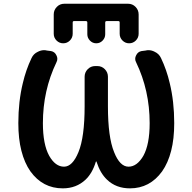

<svg xmlns="http://www.w3.org/2000/svg" viewBox="-20 -1030 1040 1038"><path d="M682.6 -11.7Q607.4 -11.7 558.6 -58.6Q521.5 -93.8 502 -155.3Q502 -157.2 500.5 -157.2Q499 -157.2 498 -155.3Q479.5 -93.8 442.4 -58.6Q392.6 -11.7 319.3 -11.7Q210.9 -11.7 144.5 -103.5Q112.3 -149.4 95.7 -214.8Q79.1 -279.3 79.1 -364.3Q79.1 -481.4 103.5 -581.1Q120.1 -652.3 150.4 -715.8Q161.1 -739.3 184.6 -750Q201.2 -758.8 218.8 -758.8Q226.6 -758.8 233.4 -756.8L255.9 -753.9Q276.4 -750 285.2 -730.5Q290 -721.7 290 -711.9Q290 -702.1 285.2 -693.4Q211.9 -541 211.9 -364.3Q211.9 -249 246.1 -187.5Q279.3 -128.9 326.2 -128.9Q372.1 -128.9 404.3 -208Q437.5 -289.1 437.5 -455.1V-615.2Q437.5 -638.7 454.1 -655.8Q470.7 -672.9 495.1 -672.9H505.9Q530.3 -672.9 546.9 -655.8Q563.5 -638.7 563.5 -615.2V-455.1Q563.5 -289.1 596.7 -208Q627.9 -128.9 674.8 -128.9Q720.7 -128.9 754.9 -187.5Q789.1 -249 789.1 -364.3Q789.1 -541 715.8 -693.4Q710.9 -702.1 710.9 -711.9Q710.9 -721.7 715.8 -730.5Q724.6 -750 745.1 -753.9L767.6 -756.8Q774.4 -758.8 782.2 -758.8Q799.8 -758.8 816.4 -750Q839.8 -739.3 850.6 -715.8Q880.9 -652.3 897.5 -581.1Q921.9 -481.4 921.9 -364.3Q921.9 -279.3 905.3 -214.8Q888.7 -149.4 856.4 -103.5Q790 -11.7 682.6 -11.7ZM627 -847.7V-908.2Q627 -916 620.1 -916H556.6Q548.8 -916 548.8 -908.2V-844.7Q548.8 -825.2 534.7 -810.5Q520.5 -795.9 500.5 -795.9Q480.5 -795.9 466.3 -810.5Q452.1 -825.2 452.1 -844.7V-908.2Q452.1 -916 444.3 -916H379.9Q373 -916 373 -908.2V-847.7Q373 -826.2 357.9 -811Q342.8 -795.9 321.8 -795.9Q300.8 -795.9 285.6 -811Q270.5 -826.2 270.5 -847.7V-952.1Q270.5 -975.6 287.1 -992.7Q303.7 -1009.8 328.1 -1009.8H671.9Q696.3 -1009.8 712.9 -992.7Q729.5 -975.6 729.5 -952.1V-847.7Q729.5 -826.2 714.4 -811Q699.2 -795.9 678.2 -795.9Q657.2 -795.9 642.1 -811Q627 -826.2 627 -847.7Z"/></svg>

Font: Rounded Mgen+ 1mn medium
Style: Regular
Weight: 500
Designer: [Source Han Sans]
Ryoko NISHIZUKA  (kana & ideographs); Paul D. Hunt (Latin, Greek & Cyrillic); Wenlong ZHANG  (bopomofo
Version: Version 1.059.20150602